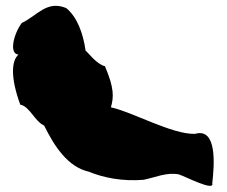

<svg xmlns="http://www.w3.org/2000/svg" viewBox="-20 -681 761 644"><path d="M42 -498C17 -476 16 -417 48 -330C80 -324 96 -274 128 -260C162 -191 207 -121 278 -105C327 -85 390 -72 462 -78C501 -86 539 -104 580 -96C604 -88 700 -38 692 -66C699 -128 709 -254 634 -232C556 -230 426 -305 352 -321C362 -356 363 -386 332 -459C304 -465 273 -508 267 -511C259 -570 238 -625 202 -654C136 -681 105 -628 53 -604C26 -568 9 -500 42 -498Z"/></svg>

Font: Alpina
Style: Regular
Weight: 400
Version: Version 0.9